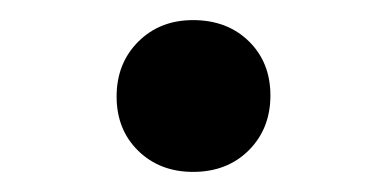

<svg xmlns="http://www.w3.org/2000/svg" viewBox="-20 -553 385 191"><path d="M172 -382Q139 -382 117.5 -403Q96 -424 96 -457Q96 -490 117.5 -511.5Q139 -533 172 -533Q206 -533 227.5 -512Q249 -491 249 -458Q249 -425 227.5 -403.5Q206 -382 172 -382Z"/></svg>

Font: Literata 7pt
Style: Regular
Weight: 400
Designer: Latin by Veronika Burian and Jose Scaglione. Greek by Irene Vlachou. Cyrillic by Vera Evstafieva.
Foundry: TypeTogether
Version: Version 3.002